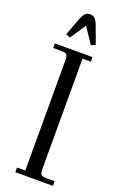

<svg xmlns="http://www.w3.org/2000/svg" viewBox="-172 -955 631 1002"><g transform="rotate(20 143.0 -454.0)"><path d="M22 -676.8V-702.1H231V-676.8H185.1V-65.9Q185.1 -41 192.1 -33.4Q199.2 -25.9 224.1 -25.9H267.1V0H58.1V-25.9H104V-637.2Q104 -662.1 96.9 -669.4Q89.8 -676.8 64.9 -676.8ZM61.5 -767.1 95.7 -858.9Q106 -886.2 116.2 -897.2Q126.5 -908.2 143.6 -908.2Q160.6 -908.2 171.4 -897.2Q182.1 -886.2 191.9 -858.9L225.6 -767.1L201.7 -757.8L143.6 -844.2L85.4 -757.8Z"/></g></svg>

Font: Dihjauti S
Style: Regular
Weight: 400
Designer: T. Christopher White
Version: Version 3.0.0